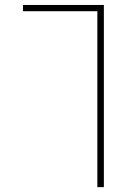

<svg xmlns="http://www.w3.org/2000/svg" viewBox="-20 -565 540 779"><path d="M375 194.3V-519.5H73.2V-544.9H401.4V194.3Z"/></svg>

Font: Mgen+ 1m thin
Style: Regular
Weight: 100
Designer: [Source Han Sans]
Ryoko NISHIZUKA  (kana & ideographs); Paul D. Hunt (Latin, Greek & Cyrillic); Wenlong ZHANG  (bopomofo
Version: Version 1.059.20150602